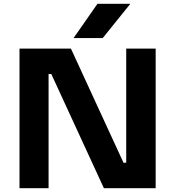

<svg xmlns="http://www.w3.org/2000/svg" viewBox="-20 -984 916 1004"><path d="M82 0V-730H350.8L625.8 -133H660L640 -115V-730H794V0H523.2L248.2 -597H214L234 -615V0ZM364.8 -785 489.5 -964H661.5L517.2 -785Z"/></svg>

Font: SVN-Sora Variable
Style: Regular
Weight: 400
Designer: Jonathan Barnbrook, Julián Moncada
Foundry: Barnbrook Fonts
Version: Version 2.000 - Viet hoa boi STYLEno.1 Fonts